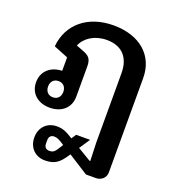

<svg xmlns="http://www.w3.org/2000/svg" viewBox="-154 -684 1015 1114"><g transform="rotate(20 354.0 -127.5)"><path d="M248 309C310 309 336 286 371 234L377 225L501 304H562C596 304 622 280 622 248V-335C622 -473 521 -564 357 -564C198 -564 89 -472 77 -333L166 -297V-214C96 -212 46 -169 46 -101C46 -31 98 12 170 12C242 12 294 -31 294 -101V-289C294 -338 274 -351 238 -365L196 -381C216 -432 274 -471 349 -471C444 -471 494 -414 494 -318V109L498 222H493L411 173L455 107H369L350 136C312 113 290 99 248 99C189 99 146 141 146 204C146 267 189 309 248 309ZM167 -51C139 -51 120 -70 120 -101C120 -132 139 -151 167 -151C195 -151 214 -132 214 -101C214 -70 195 -51 167 -51ZM253 248C235 248 222 237 222 215V193C222 171 235 160 253 160C271 160 282 165 318 188L312 199C288 238 281 248 253 248Z"/></g></svg>

Font: IBM Plex Thai Looped SemiBold
Style: Regular
Weight: 600
Designer: Mike Abbink, Paul van der Laan, Pieter van Rosmalen, Ben Mitchell, Mark Frömberg
Foundry: Bold Monday
Version: Version 1.0